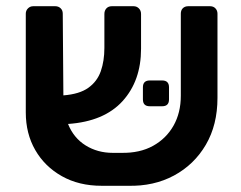

<svg xmlns="http://www.w3.org/2000/svg" viewBox="-20 -591 777 618"><path d="M371 -99Q430 -98 472.5 -121.5Q515 -145 538.5 -186.5Q562 -228 562 -283V-547Q562 -558 568.5 -564.5Q575 -571 586 -571H656Q667 -571 673.5 -564Q680 -557 680 -547V-276Q680 -189 642.5 -125Q605 -61 540 -26Q475 9 392 7H307Q234 7 179 -24Q124 -55 93.5 -108Q63 -161 63 -229V-547Q63 -557 70 -564Q77 -571 87 -571H158Q168 -571 175 -564.5Q182 -558 182 -547L184 -284Q236 -288 264.5 -308.5Q293 -329 304.5 -362Q316 -395 316 -437V-546Q316 -557 322.5 -564Q329 -571 340 -571H410Q420 -571 427 -564Q434 -557 434 -546V-434Q434 -331 374.5 -265.5Q315 -200 199 -192Q217 -147 255.5 -123Q294 -99 343 -99ZM462 -249Q440 -249 440 -271V-310Q440 -332 462 -332H502Q524 -332 524 -310V-271Q524 -249 502 -249Z"/></svg>

Font: Rubik Medium
Style: Regular
Weight: 500
Designer: Hubert and Fischer
Foundry: Hubert and Fischer
Version: Version 2.300; ttfautohint (v1.8.4.7-5d5b);gftools[0.9.30]